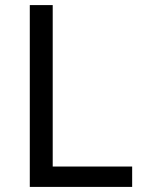

<svg xmlns="http://www.w3.org/2000/svg" viewBox="-20 -734 564 754"><path d="M97 0V-714H187V-80H499V0Z"/></svg>

Font: Noto Sans Sundanese
Style: Regular
Weight: 400
Designer: Monotype Design Team (Regular), Sérgio L. Martins (other weights)
Foundry: Monotype Imaging Inc.
Version: Version 2.003